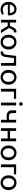

<svg xmlns="http://www.w3.org/2000/svg" viewBox="2947 -3750 816 6750"><g transform="rotate(90 3355.0 -375.0)"><path d="M45 -267Q45 -350 80.5 -414Q116 -478 174 -513Q232 -548 297 -548Q403 -548 462 -480Q521 -412 521 -296Q521 -262 517 -243H139Q147 -154 199.5 -108.5Q252 -63 326 -63Q399 -63 465 -103L499 -43Q413 13 314 13Q239 13 177.5 -21Q116 -55 80.5 -118.5Q45 -182 45 -267ZM436 -312Q436 -388 400 -429.5Q364 -471 299 -471Q264 -471 230.5 -454.5Q197 -438 172 -402Q147 -366 140 -312Z M676 -534H773V-317H889L944 -434Q976 -500 1009.5 -523Q1043 -546 1093 -546Q1110 -546 1128 -538L1111 -449Q1101 -452 1091 -452Q1067 -452 1049 -438Q1031 -424 1011 -382L965 -281L1144 0H1037L892 -238H773V0H676Z M1200 -267Q1200 -352 1235.5 -416Q1271 -480 1330.5 -514Q1390 -548 1460 -548Q1530 -548 1589.5 -514Q1649 -480 1685 -416.5Q1721 -353 1721 -267Q1721 -182 1685 -118Q1649 -54 1589.5 -20.5Q1530 13 1460 13Q1390 13 1330.5 -20.5Q1271 -54 1235.5 -118Q1200 -182 1200 -267ZM1619 -267Q1619 -356 1575.5 -411.5Q1532 -467 1460 -467Q1413 -467 1377 -441.5Q1341 -416 1321 -370.5Q1301 -325 1301 -267Q1301 -177 1345 -122Q1389 -67 1460 -67Q1532 -67 1575.5 -122Q1619 -177 1619 -267Z M1784 1 1801 -88Q1822 -82 1827 -82Q1858 -82 1876.5 -108Q1895 -134 1902 -189L1933 -433L1945 -534H2292V0H2194V-456H2022L1996 -245L1985 -164Q1973 -77 1935 -33.5Q1897 10 1836 10Q1808 10 1784 1Z M2437 -267Q2437 -352 2472.5 -416Q2508 -480 2567.5 -514Q2627 -548 2697 -548Q2767 -548 2826.5 -514Q2886 -480 2922 -416.5Q2958 -353 2958 -267Q2958 -182 2922 -118Q2886 -54 2826.5 -20.5Q2767 13 2697 13Q2627 13 2567.5 -20.5Q2508 -54 2472.5 -118Q2437 -182 2437 -267ZM2856 -267Q2856 -356 2812.5 -411.5Q2769 -467 2697 -467Q2650 -467 2614 -441.5Q2578 -416 2558 -370.5Q2538 -325 2538 -267Q2538 -177 2582 -122Q2626 -67 2697 -67Q2769 -67 2812.5 -122Q2856 -177 2856 -267Z M3103 -534H3454V-456H3201V0H3103Z M3588 -534H3686V0H3588ZM3572 -703Q3572 -730 3589.5 -746.5Q3607 -763 3635 -763Q3663 -763 3680.5 -746.5Q3698 -730 3698 -703Q3698 -675 3680.5 -658Q3663 -641 3635 -641Q3607 -641 3589.5 -658Q3572 -675 3572 -703Z M4081 -199Q3972 -199 3915 -244.5Q3858 -290 3858 -388V-534H3956V-388Q3956 -331 3990.5 -304.5Q4025 -278 4100 -278Q4143 -278 4191 -287V-534H4288V0H4191V-210Q4157 -204 4136.5 -201.5Q4116 -199 4081 -199Z M4486 -534H4584V-320H4849V-534H4947V0H4849V-234H4584V0H4486Z M5093 -267Q5093 -352 5128.5 -416Q5164 -480 5223.5 -514Q5283 -548 5353 -548Q5423 -548 5482.5 -514Q5542 -480 5578 -416.5Q5614 -353 5614 -267Q5614 -182 5578 -118Q5542 -54 5482.5 -20.5Q5423 13 5353 13Q5283 13 5223.5 -20.5Q5164 -54 5128.5 -118Q5093 -182 5093 -267ZM5512 -267Q5512 -356 5468.5 -411.5Q5425 -467 5353 -467Q5306 -467 5270 -441.5Q5234 -416 5214 -370.5Q5194 -325 5194 -267Q5194 -177 5238 -122Q5282 -67 5353 -67Q5425 -67 5468.5 -122Q5512 -177 5512 -267Z M5759 -534H6110V-456H5857V0H5759Z M6143 -267Q6143 -352 6178.5 -416Q6214 -480 6273.5 -514Q6333 -548 6403 -548Q6473 -548 6532.5 -514Q6592 -480 6628 -416.5Q6664 -353 6664 -267Q6664 -182 6628 -118Q6592 -54 6532.5 -20.5Q6473 13 6403 13Q6333 13 6273.5 -20.5Q6214 -54 6178.5 -118Q6143 -182 6143 -267ZM6562 -267Q6562 -356 6518.5 -411.5Q6475 -467 6403 -467Q6356 -467 6320 -441.5Q6284 -416 6264 -370.5Q6244 -325 6244 -267Q6244 -177 6288 -122Q6332 -67 6403 -67Q6475 -67 6518.5 -122Q6562 -177 6562 -267Z"/></g></svg>

Font: Nebula Sans Medium
Style: Regular
Weight: 500
Designer: Paul D. Hunt for Adobe (as Source Sans)
Foundry: Nebula Entertainment & Broadcasting LLC
Version: Version 1.010